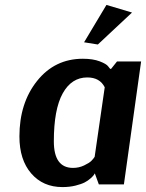

<svg xmlns="http://www.w3.org/2000/svg" viewBox="-20 -750 594 781"><path d="M554 -500 484 0H382L366 -44H365Q364 -42 361.5 -38Q359 -34 348.5 -24.5Q338 -15 324.5 -8Q311 -1 287 5Q263 11 234 11Q155 11 107 -44.5Q59 -100 59 -195Q59 -331 131 -421Q203 -511 317 -511Q358 -511 385.5 -500.5Q413 -490 420 -480L428 -470H432L456 -500ZM277 -67Q301 -67 322 -77Q343 -87 351.5 -95.5Q360 -104 365 -112L406 -395Q386 -435 335 -435Q271 -435 235 -370Q199 -305 199 -175Q199 -67 277 -67ZM413 -730 517 -699 378 -569 322 -578Z"/></svg>

Font: Arsenal
Style: Bold Italic
Weight: 700
Italic angle: -9°
Designer: Andrij Shevchenko
Foundry: Stairsfor.com
Version: Version 1.000